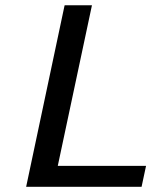

<svg xmlns="http://www.w3.org/2000/svg" viewBox="-20 -715 607 735"><path d="M80.1 0 227.1 -693.8 228 -694.8H332L201.2 -80.1H539.1L522 0Z"/></svg>

Font: CMU Bright
Style: SemiBoldOblique
Weight: 600
Italic angle: -12°
Version: Version 0.7.0